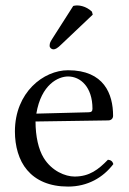

<svg xmlns="http://www.w3.org/2000/svg" viewBox="-20 -678 475 708"><path d="M378 -89C343 -53 310 -27 255 -27C221 -27 171 -47 141 -96C122 -127 111 -175 111 -230L379 -234C390 -234 397 -241 397 -251C397 -331 364 -419 231 -419C141 -419 35 -338 35 -193C35 -140 49 -87 80 -51C112 -13 162 10 231 10C303 10 360 -23 398 -73C395 -83 389 -88 378 -89ZM114 -259C132 -367 195 -396 231 -396C277 -396 321 -357 321 -277C321 -268 317 -264 307 -264ZM250 -656 174 -537C166 -524 163 -520 163 -509C163 -502 170 -496 177 -496C184 -496 192 -500 207 -515L322 -624L319 -635C296 -657 270 -658 264 -658C259 -658 253 -657 250 -656Z"/></svg>

Font: Libertinus Serif Display
Style: Regular
Weight: 400
Designer: Philipp H. Poll, Khaled Hosny
Foundry: Caleb Maclennan
Version: Version 7.050;RELEASE